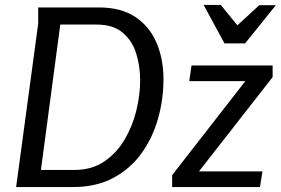

<svg xmlns="http://www.w3.org/2000/svg" viewBox="-20 -754 1132 774"><path d="M639 -434Q639 -353 617 -275.5Q595 -198 550.5 -136Q506 -74 437 -37Q368 0 275 0H45L134 -659V-724H378Q469 -724 526.5 -685Q584 -646 611.5 -580.5Q639 -515 639 -434ZM545 -430Q545 -487 529 -538.5Q513 -590 474.5 -622.5Q436 -655 369 -655H223L145 -69H281Q351 -69 401 -103.5Q451 -138 483 -192.5Q515 -247 530 -310Q545 -373 545 -430ZM752 -490H1079V-443L782 -63H1038L1028 0H674V-48L969 -427H743ZM937 -652 1025 -733H1092L968 -579H885L801 -734H870Z"/></svg>

Font: Rosario Light
Style: Italic
Weight: 300
Italic angle: -8.05°
Designer: Hector Gatti
Foundry: Omnibus Type
Version: Version 1.101; ttfautohint (v1.8.1.43-b0c9)